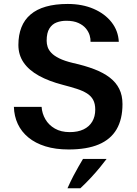

<svg xmlns="http://www.w3.org/2000/svg" viewBox="-20 -753 706 991"><path d="M334.2 18.5Q266.5 18.5 214.5 2.3Q162.4 -13.9 126.6 -43.4Q90.8 -72.8 71.9 -113.1Q53.1 -153.3 51.7 -201.5H194.7Q197 -167.3 214.2 -137.5Q231.4 -107.7 263.2 -89.4Q294.9 -71.1 340.1 -71.1Q381.7 -71.1 411.1 -85.1Q440.4 -99.1 456 -125.2Q471.6 -151.3 471.6 -187.4Q471.6 -217.8 460.7 -237.8Q449.8 -257.8 428.6 -271.1Q407.4 -284.4 376.6 -294.4Q345.8 -304.4 306 -314.6Q232.7 -333.5 181 -362Q129.3 -390.5 102.1 -430Q74.9 -469.5 74.9 -520.8Q74.9 -572.2 90.5 -611.7Q106 -651.2 137.6 -678.1Q169.1 -705.1 217 -718.8Q264.9 -732.6 329.7 -732.6Q404.7 -732.6 463.2 -707.3Q521.6 -682.1 556 -638Q590.4 -593.9 593.2 -537.1H447.3Q448.3 -551.6 442.9 -570.1Q437.6 -588.6 423.5 -605.9Q409.5 -623.1 384.6 -634.4Q359.8 -645.8 322.1 -645.8Q295.3 -645.8 272.3 -637.2Q249.3 -628.6 235.1 -606.2Q220.8 -583.9 220.8 -542.3Q220.8 -526.6 225.9 -510.8Q231 -495 245 -480.1Q258.9 -465.2 285.7 -451.9Q312.4 -438.5 355.9 -428.1Q418.3 -414.3 466.1 -396Q513.8 -377.7 546.3 -352.8Q578.8 -327.9 595.5 -294.2Q612.2 -260.6 612.2 -215.8Q612.2 -137.6 581.7 -85.5Q551.2 -33.4 489.7 -7.5Q428.2 18.5 334.2 18.5ZM394.8 218.7Q424.7 190.8 451.1 162.2Q477.4 133.6 497.7 108.6Q517.9 83.6 530.2 67.3H408.4Q398.1 84.6 385.9 105.7Q373.6 126.9 359.1 154.5Q344.7 182 328.3 218.7Z"/></svg>

Font: Russolo 10pt ExtraLight
Style: Regular
Weight: 200
Designer: Micah Stupak-Hahn
Version: Version 1.000